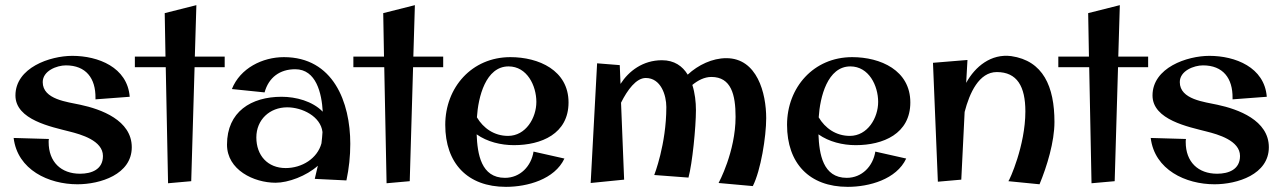

<svg xmlns="http://www.w3.org/2000/svg" viewBox="-20 -701 4986 746"><path d="M281 15C369 15 492 -23 492 -129C492 -234 372 -277 292 -294C243 -305 146 -314 146 -382C146 -426 201 -447 236 -447C314 -447 352 -397 351 -320V-315L484 -325C475 -440 361 -484 261 -484C174 -484 40 -438 40 -330C40 -235 181 -208 250 -190C294 -179 380 -155 380 -95C380 -42 335 -26 291 -26C217 -26 169 -72 169 -149C169 -153 169 -157 170 -161L33 -165C48 -41 169 15 281 15Z M620 -650 623 -481H504V-440H624L633 11L723 3L736 -440H853V-481H737L743 -681Z M1326 0C1336 -47 1341 -94 1341 -142C1341 -304 1275 -479 1083 -479C1000 -479 913 -436 881 -355L1008 -342C1024 -400 1067 -432 1127 -432C1209 -432 1230 -338 1234 -267C1194 -308 1130 -325 1074 -325C956 -325 862 -267 862 -139C862 -41 966 9 1051 9C1100 9 1170 -17 1215 -57L1203 -6ZM1229 -144C1213 -85 1153 -48 1090 -48C1020 -48 976 -97 976 -167C976 -236 1028 -284 1096 -284C1154 -284 1226 -249 1233 -188C1232 -173 1231 -159 1229 -144Z M1469 -650 1472 -481H1353V-440H1473L1482 11L1572 3L1585 -440H1702V-481H1586L1592 -681Z M1977 -137C2083 -137 2189 -181 2189 -303C2189 -428 2073 -479 1963 -479C1813 -479 1710 -361 1710 -216C1710 -67 1796 25 1946 25C2029 25 2135 -4 2173 -85L2053 -112C2044 -55 2001 -10 1942 -10C1849 -10 1835 -103 1832 -179C1873 -150 1926 -137 1977 -137ZM1956 -443C2028 -443 2064 -368 2064 -305C2064 -243 2023 -173 1954 -173C1900 -173 1858 -203 1833 -245C1838 -324 1867 -443 1956 -443Z M2388 -448 2300 -455 2275 10 2405 -3 2393 -302C2418 -352 2452 -398 2489 -398C2548 -398 2569 -331 2569 -285C2569 -140 2522 -21 2522 -21L2655 -11C2670 -66 2684 -207 2684 -273C2684 -305 2680 -340 2670 -371C2692 -389 2717 -402 2744 -402C2821 -402 2838 -333 2838 -247C2838 -111 2772 10 2772 10L2905 22C2936 -39 2957 -170 2957 -242C2957 -339 2922 -475 2802 -475C2748 -475 2693 -449 2652 -411C2632 -444 2600 -467 2552 -467C2478 -467 2423 -425 2391 -375Z M3305 -137C3411 -137 3517 -181 3517 -303C3517 -428 3401 -479 3291 -479C3141 -479 3038 -361 3038 -216C3038 -67 3124 25 3274 25C3357 25 3463 -4 3501 -85L3381 -112C3372 -55 3329 -10 3270 -10C3177 -10 3163 -103 3160 -179C3201 -150 3254 -137 3305 -137ZM3284 -443C3356 -443 3392 -368 3392 -305C3392 -243 3351 -173 3282 -173C3228 -173 3186 -203 3161 -245C3166 -324 3195 -443 3284 -443Z M3605 -457 3624 5 3715 -3 3728 -266C3747 -340 3784 -421 3853 -421C3932 -421 3964 -365 3964 -268C3964 -135 3902 0 3898 3L4019 15C4048 -55 4077 -150 4077 -227C4077 -365 4033 -465 3909 -483C3831 -493 3769 -443 3734 -379L3739 -468Z M4208 -650 4211 -481H4092V-440H4212L4221 11L4311 3L4324 -440H4441V-481H4325L4331 -681Z M4699 15C4787 15 4910 -23 4910 -129C4910 -234 4790 -277 4710 -294C4661 -305 4564 -314 4564 -382C4564 -426 4619 -447 4654 -447C4732 -447 4770 -397 4769 -320V-315L4902 -325C4893 -440 4779 -484 4679 -484C4592 -484 4458 -438 4458 -330C4458 -235 4599 -208 4668 -190C4712 -179 4798 -155 4798 -95C4798 -42 4753 -26 4709 -26C4635 -26 4587 -72 4587 -149C4587 -153 4587 -157 4588 -161L4451 -165C4466 -41 4587 15 4699 15Z"/></svg>

Font: Original Surfer
Style: Regular
Weight: 400
Designer: Astigmatic (AOETI)
Foundry: Astigmatic (AOETI)
Version: Version 1.001